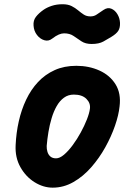

<svg xmlns="http://www.w3.org/2000/svg" viewBox="-20 -854 610 884"><path d="M222.5 10Q179.5 10 139 -15.2Q98.5 -40.5 73.8 -84.8Q49 -129 52 -186Q54.5 -242 66.5 -295.5Q78.5 -349 100.5 -395.2Q122.5 -441.5 155.2 -476.5Q188 -511.5 231.8 -531.2Q275.5 -551 331.5 -551Q390 -551 438 -529.2Q486 -507.5 512 -465.8Q538 -424 530.5 -364Q526.5 -324.5 509.5 -275.2Q492.5 -226 464.8 -176Q437 -126 400 -83.8Q363 -41.5 318 -15.8Q273 10 222.5 10ZM238 -125Q255 -125 274.8 -141.8Q294.5 -158.5 314.5 -185.5Q334.5 -212.5 351.5 -243.5Q368.5 -274.5 380 -303.8Q391.5 -333 394 -353.5Q397.5 -379 377.8 -398.8Q358 -418.5 320 -418.5Q294 -418.5 274.5 -404.2Q255 -390 241 -365.5Q227 -341 217.8 -310.2Q208.5 -279.5 203 -246.2Q197.5 -213 195 -182Q194.5 -168 198.5 -154.8Q202.5 -141.5 212.2 -133.2Q222 -125 238 -125ZM402 -651.5Q373.5 -651.5 355 -663.8Q336.5 -676 319 -688.2Q301.5 -700.5 275 -700.5Q264 -700.5 250.8 -695Q237.5 -689.5 220 -676Q203.5 -663 184 -668.8Q164.5 -674.5 150.2 -693Q136 -711.5 134.5 -736Q132.5 -759.5 145.2 -776.2Q158 -793 180 -808.5Q195.5 -819.5 218 -827Q240.5 -834.5 268 -834.5Q293 -834.5 309.8 -826Q326.5 -817.5 339.5 -806.5Q352.5 -795.5 365.5 -787Q378.5 -778.5 396.5 -778.5Q413 -778.5 424.8 -786.8Q436.5 -795 457 -808.5Q475.5 -821 492.5 -814Q509.5 -807 520.5 -788.8Q531.5 -770.5 532.5 -749Q533.5 -726 524.5 -712Q515.5 -698 491.5 -683.5Q476 -674 455.8 -662.8Q435.5 -651.5 402 -651.5Z"/></svg>

Font: Edu NSW ACT Hand
Style: Regular
Weight: 400
Designer: Tina and Corey Anderson, Eben Sorkin, Mirko Velimirovic
Foundry: Sorkin Type Co.
Version: Version 2.000